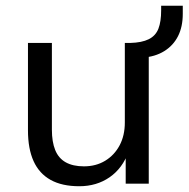

<svg xmlns="http://www.w3.org/2000/svg" viewBox="-20 -637 654 666"><path d="M255 9Q195 9 155.5 -13Q116 -35 96.5 -78Q77 -121 77 -185V-488H160V-187Q160 -145 171.5 -116.5Q183 -88 208 -74Q233 -60 271 -60Q313 -60 345 -79.5Q377 -99 395 -133Q413 -167 413 -212V-488H496V0H416V-111H426Q405 -53 360 -22Q315 9 255 9ZM474 -437 431 -466V-488Q472 -489 496 -501Q520 -513 529.5 -537.5Q539 -562 539 -601V-617H614V-589Q614 -544 597.5 -511.5Q581 -479 549.5 -459.5Q518 -440 474 -437Z"/></svg>

Font: Nunito Sans 11pt
Style: Regular
Weight: 400
Version: Version 3.101;gftools[0.9.27]